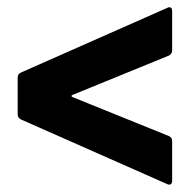

<svg xmlns="http://www.w3.org/2000/svg" viewBox="-20 -540 526 532"><path d="M443 -30 38 -209Q29 -214 29 -223V-325Q29 -335 38 -339L443 -518Q447 -520 449 -520Q457 -520 457 -509V-400Q457 -391 448 -386L181 -277Q175 -274 181 -271L448 -163Q457 -159 457 -149V-39Q457 -32 453 -29.5Q449 -27 443 -30Z"/></svg>

Font: UMi
Style: Bold
Weight: 700
Designer: Peter Middis
Foundry: We Are UMi
Version: Version 1.0